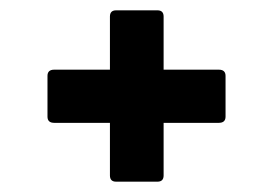

<svg xmlns="http://www.w3.org/2000/svg" viewBox="-20 -487 529 372"><path d="M205 -135Q193 -135 193 -147V-249H85Q72 -249 72 -261V-340Q72 -352 85 -352H193V-455Q193 -467 205 -467H285Q297 -467 297 -455V-352H404Q417 -352 417 -340V-261Q417 -249 404 -249H297V-147Q297 -135 285 -135Z"/></svg>

Font: Sofia Sans Condensed ExtraBold
Style: Regular
Weight: 800
Designer: Botio Nikoltchev, Ani Petrova
Foundry: lettersoup
Version: Version 4.101